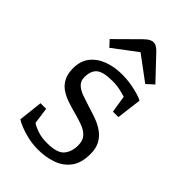

<svg xmlns="http://www.w3.org/2000/svg" viewBox="-217 -785 870 870"><g transform="rotate(45 218.0 -349.5)"><path d="M204 8Q168 8 136.5 0.5Q105 -7 82 -16.5Q59 -26 50 -33L63 -149H99L110 -70Q124 -60 150 -51Q176 -42 211 -42Q276 -42 297.5 -68Q319 -94 319 -134Q319 -166 302.5 -183.5Q286 -201 259 -210.5Q232 -220 202 -228Q175 -235 149 -244Q123 -253 102 -267Q81 -281 68 -305Q55 -329 55 -366Q55 -412 79 -442.5Q103 -473 143.5 -488Q184 -503 232 -503Q264 -503 292.5 -498Q321 -493 342 -486.5Q363 -480 372 -474L357 -354H322L309 -436Q305 -438 278.5 -444.5Q252 -451 223 -451Q165 -451 142.5 -433Q120 -415 120 -373Q120 -349 135 -334.5Q150 -320 175 -311Q200 -302 229 -293Q256 -285 284 -275Q312 -265 335 -249Q358 -233 372 -208.5Q386 -184 386 -146Q386 -88 360.5 -54.5Q335 -21 293.5 -6.5Q252 8 204 8ZM337 -546 220 -633 106 -547 79 -576 186 -682Q200 -696 211 -701.5Q222 -707 229 -707Q237 -707 246 -703Q255 -699 266 -688L371 -577Z"/></g></svg>

Font: Faustina Light
Style: Regular
Weight: 300
Designer: Alfonso Garcia
Foundry: http://www.omnibus-type.com
Version: Version 1.200